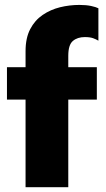

<svg xmlns="http://www.w3.org/2000/svg" viewBox="-20 -780 440 800"><path d="M86.5 0V-365H9V-500H86.5V-567Q86.5 -621.5 105.8 -658.5Q125 -695.5 157.8 -717.8Q190.5 -740 230.2 -749.8Q270 -759.5 311 -759.5Q339.5 -759.5 360 -755Q380.5 -750.5 390 -745.5V-610.5Q381 -616 368 -620.8Q355 -625.5 333.5 -625.5Q302.5 -625.5 283.5 -609.2Q264.5 -593 264.5 -547.5V-500H383.5V-365H264.5V0Z"/></svg>

Font: Trispace SemiCondensed ExtraBold
Style: Regular
Weight: 800
Width: 4
Designer: Tyler Finck
Foundry: Etcetera Type Company
Version: Version 1.210; ttfautohint (v1.8.3)